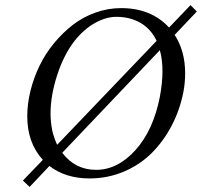

<svg xmlns="http://www.w3.org/2000/svg" viewBox="-20 -690 792 753"><path d="M436 -624Q396 -624 352.1 -599.6Q308.1 -575.2 271 -527.8Q229.5 -473.6 203.9 -394.3Q178.2 -314.9 178.2 -244.1Q178.2 -213.4 185.1 -176.8Q191.9 -148.9 204.1 -122.1L594.2 -529.8Q572.3 -576.2 531.2 -600.1Q490.2 -624 436 -624ZM606.9 -493.2 224.1 -90.8Q274.9 -23.9 356.9 -23.9Q441.4 -23.9 511.2 -101.3Q581.1 -178.7 606.9 -310.1Q617.2 -365.7 617.2 -410.2Q617.2 -457 606.9 -493.2ZM643.1 -582 727.1 -669.9 752 -645 665 -553.2Q706.1 -489.7 706.1 -402.8Q706.1 -365.2 699.2 -329.1Q685.5 -259.3 653.8 -198.2Q622.1 -137.2 575.7 -90.6Q529.3 -43.9 466.1 -17.1Q402.8 9.8 331.1 9.8Q237.3 9.8 173.8 -39.1L96.2 43L69.8 18.1L147.9 -63Q86.9 -130.4 86.9 -233.9Q86.9 -283.2 99.6 -334.2Q112.3 -385.3 135 -432.1Q157.7 -479 191.7 -520.3Q225.6 -561.5 265.4 -592.3Q305.2 -623 354.2 -640.6Q403.3 -658.2 455.1 -658.2Q572.8 -658.2 643.1 -582Z"/></svg>

Font: Common Serif
Style: Italic
Weight: 400
Italic angle: -12°
Designer: Philipp H. Poll, Khaled Hosny
Foundry: Stefan Peev, Context Ltd.
Version: Version 1.026